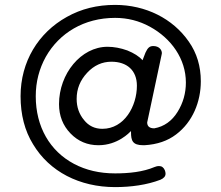

<svg xmlns="http://www.w3.org/2000/svg" viewBox="-20 -724 904 784"><path d="M450 40C515 40 580 31 635 10C649 4 656 -4 656 -15C656 -19 655 -24 653 -29C648 -40 641 -46 629 -46C624 -46 618 -45 611 -42C564 -22 507 -16 450 -16C387 -16 331 -29 282 -55C184 -107 126 -206 126 -331C126 -390 140 -443 167 -492C222 -589 323 -651 450 -651C501 -651 548 -639 592 -615C680 -567 739 -483 739 -387C739 -344 728 -304 705 -267C682 -230 650 -207 610 -200C591 -200 581 -208 581 -224L640 -501C640 -503 641 -505 641 -507C641 -520 630 -536 606 -536C590 -536 583 -528 574 -509L562 -478C548 -494 527 -507 500 -518C472 -528 445 -533 419 -533C311 -533 221 -423 221 -299C221 -251 237 -211 268 -179C299 -147 337 -131 382 -131C461 -131 509 -183 515 -189C515 -187 515 -185 515 -184C515 -150 521 -131 565 -131C567 -131 568 -131 570 -131C622 -134 665 -149 699 -175C767 -226 800 -309 800 -392C800 -453 784 -507 751 -554C686 -648 575 -704 450 -704C377 -704 312 -688 253 -655C136 -590 64 -472 64 -331C64 -256 81 -190 115 -135C182 -23 305 40 450 40ZM398 -198C367 -198 342 -210 323 -234C303 -258 293 -287 293 -320C293 -361 307 -396 336 -427C364 -457 397 -472 435 -472C498 -472 539 -437 539 -374C539 -291 488 -198 398 -198Z"/></svg>

Font: Dongle Light
Style: Regular
Weight: 300
Designer: Yanghee Ryu
Foundry: Yanghee Ryu
Version: Version 2.000